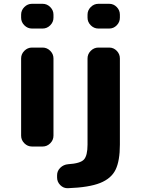

<svg xmlns="http://www.w3.org/2000/svg" viewBox="-20 -770 741 1009"><path d="M497 -750H554Q577 -750 593.5 -733Q610 -716 610 -693V-677Q610 -654 593.5 -637Q577 -620 554 -620H497Q474 -620 457 -637Q440 -654 440 -677V-693Q440 -716 457 -733Q474 -750 497 -750ZM337 219Q314 220 297 203Q280 186 280 163V151Q280 128 297 111.5Q314 95 338 93Q402 89 421 68.5Q440 48 440 -10V-463Q440 -486 457 -503Q474 -520 497 -520H554Q577 -520 593.5 -503Q610 -486 610 -463V-10Q610 75 587.5 121.5Q565 168 506.5 191.5Q448 215 337 219ZM148 -620Q125 -620 108 -637Q91 -654 91 -677V-693Q91 -716 108 -733Q125 -750 148 -750H204Q227 -750 244 -733Q261 -716 261 -693V-677Q261 -654 244 -637Q227 -620 204 -620ZM148 0Q125 0 108 -17Q91 -34 91 -57V-463Q91 -486 108 -503Q125 -520 148 -520H204Q227 -520 244 -503Q261 -486 261 -463V-57Q261 -34 244 -17Q227 0 204 0Z"/></svg>

Font: Rounded Mplus 1c ExtraBold
Style: Regular
Weight: 800
Version: Version 1.059.20150529